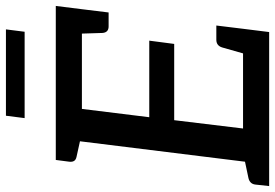

<svg xmlns="http://www.w3.org/2000/svg" viewBox="-160 -767 927 647"><g transform="rotate(-90 303.5 -443.5)"><path d="M72 0 161 -719H607L596 -631H260L232 -404H490L479 -320H222L194 -88H530L519 0ZM440 -63 467 -158Q470 -168 476.5 -173Q483 -178 493 -178H541L530 -88ZM513 -656 596 -631 585 -541H538Q528 -541 522.5 -546Q517 -551 516 -561ZM189 -719 167 -634 99 -649Q89 -651 85 -657Q81 -663 82 -673L88 -719ZM0 0 5 -46Q6 -56 12 -62Q18 -68 28 -70L99 -85L101 0ZM229 -824 237 -887H528L520 -824Z"/></g></svg>

Font: Aleo Medium
Style: Italic
Weight: 500
Italic angle: -7°
Designer: Alessio Laiso
Foundry: Alessio Laiso
Version: Version 2.001;gftools[0.9.29]